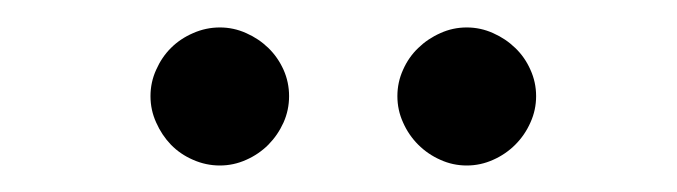

<svg xmlns="http://www.w3.org/2000/svg" viewBox="-20 -742 501 142"><path d="M273.9 -670.9Q273.9 -681.2 278.1 -690.4Q282.2 -699.7 289.3 -706.5Q296.4 -713.4 305.7 -717.5Q314.9 -721.7 325.2 -721.7Q335.4 -721.7 344.7 -717.5Q354 -713.4 361.1 -706.5Q368.2 -699.7 372.3 -690.4Q376.5 -681.2 376.5 -670.9Q376.5 -660.6 372.3 -651.4Q368.2 -642.1 361.1 -635Q354 -627.9 344.7 -623.8Q335.4 -619.6 325.2 -619.6Q314.9 -619.6 305.7 -623.8Q296.4 -627.9 289.3 -635Q282.2 -642.1 278.1 -651.4Q273.9 -660.6 273.9 -670.9ZM91.3 -670.9Q91.3 -681.2 95.5 -690.4Q99.6 -699.7 106.4 -706.5Q113.3 -713.4 122.8 -717.5Q132.3 -721.7 142.6 -721.7Q152.8 -721.7 162.1 -717.5Q171.4 -713.4 178.5 -706.5Q185.5 -699.7 189.7 -690.4Q193.8 -681.2 193.8 -670.9Q193.8 -660.6 189.7 -651.4Q185.5 -642.1 178.5 -635Q171.4 -627.9 162.1 -623.8Q152.8 -619.6 142.6 -619.6Q132.3 -619.6 122.8 -623.8Q113.3 -627.9 106.4 -635Q99.6 -642.1 95.5 -651.4Q91.3 -660.6 91.3 -670.9Z"/></svg>

Font: Khmer Busra Bunong
Style: Regular
Weight: 400
Designer: D. Kanjahn
Version: Version 7.100; 2014